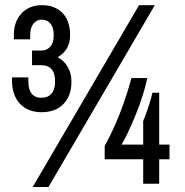

<svg xmlns="http://www.w3.org/2000/svg" viewBox="-20 -713 719 745"><path d="M203.7 -490.9Q228.1 -478.3 242.6 -453.7Q257.2 -429.2 257.2 -395.7Q257.2 -341 226.1 -309.3Q195 -277.6 141.6 -277.6Q88.2 -277.6 57.3 -310.6Q26.5 -343.6 26.5 -401.4V-412.7H89.9V-398.8Q89.9 -333.6 140.7 -333.6Q165.9 -333.6 179.8 -349.7Q193.7 -365.8 193.7 -397.5Q193.7 -460 139.9 -460H104.3V-516.9H140.7Q161.6 -516.9 175.1 -531.9Q188.5 -546.9 188.5 -576.9Q188.5 -606.9 175.5 -621.9Q162.5 -636.8 142.3 -636.8Q122.1 -636.8 109.5 -620.8Q96.9 -604.7 96.9 -573.8V-560.4H33.9V-578.2Q33.9 -629.9 63.9 -661.4Q93.8 -692.9 143.1 -692.9Q192.4 -692.9 222.2 -662.9Q252 -632.9 252 -576Q252 -519.1 203.7 -490.9ZM519.5 -692.9H580.8L168.1 12.6H106.9ZM535.6 -152V-242.8Q536.1 -243.3 543.4 -263.2Q550.8 -283.2 554.3 -293.4Q557.8 -303.6 563.2 -321.7Q568.6 -339.7 571.2 -353.2H597.7V-152H637.7V-95.1H597.7V0H535.6V-95.1H386.2V-146.8Q449.6 -261.5 490 -410.1H551.7Q536.9 -341.9 506.3 -267.2Q475.7 -192.4 451.8 -152Z"/></svg>

Font: Puralecka Narrow
Style: Regular
Weight: 400
Designer: Hector Gatti, Marcela Romero, Pablo Cosgaya and Nicolas Silva
Version: Version 1.004;PS 001.004;hotconv 1.0.70;makeotf.lib2.5.58329